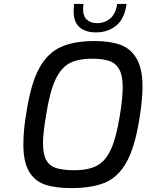

<svg xmlns="http://www.w3.org/2000/svg" viewBox="-20 -952 746 978"><path d="M99 -217Q99 -292 115 -382Q137 -525 179 -603Q221 -681 288.5 -712Q356 -743 463 -743Q541 -743 594 -723.5Q647 -704 676.5 -652.5Q706 -601 706 -510Q706 -445 690 -346Q667 -202 624.5 -126Q582 -50 515.5 -22Q449 6 342 6Q261 6 208.5 -12Q156 -30 127.5 -79Q99 -128 99 -217ZM590 -361Q605 -450 605 -509Q605 -567 587.5 -598.5Q570 -630 536.5 -641.5Q503 -653 448 -653Q377 -653 333.5 -629.5Q290 -606 261.5 -544.5Q233 -483 215 -366Q199 -275 199 -222Q199 -166 215.5 -136.5Q232 -107 266 -96Q300 -85 359 -85Q431 -85 474.5 -108.5Q518 -132 545 -191Q572 -250 590 -361ZM355 -894Q355 -904 357 -932H405Q403 -912 403 -906Q403 -869 423 -851.5Q443 -834 474 -834Q513 -834 541 -857.5Q569 -881 577 -932H625Q614 -856 572 -821.5Q530 -787 468 -787Q416 -787 385.5 -813Q355 -839 355 -894Z"/></svg>

Font: Exo Medium
Style: Italic
Weight: 500
Italic angle: -9°
Designer: Natanael Gama
Foundry: Natanael Gama
Version: Version 1.500; ttfautohint (v1.6)